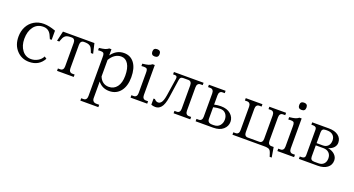

<svg xmlns="http://www.w3.org/2000/svg" viewBox="-56 -1473 4596 2496"><g transform="rotate(20 2241.5 -225.0)"><path d="M439 -355Q427.7 -381.8 414.1 -410.2Q379.9 -478 306.2 -478Q221.2 -478 173.1 -413.6Q125 -349.1 125 -247.1Q125 -152.3 172.1 -90.1Q219.2 -27.8 295.9 -27.8Q344.2 -27.8 388.2 -52.7Q432.1 -77.6 453.1 -121.1L483.9 -100.1Q420.9 15.1 284.2 15.1Q180.2 15.1 112.1 -58.1Q43.9 -131.3 43.9 -247.1Q43.9 -324.2 75.9 -385.5Q107.9 -446.8 166.3 -481.4Q224.6 -516.1 298.8 -516.1Q371.1 -516.1 463.9 -481.9V-355Z M1000.5 -505.9 1032.7 -368.2H1001.5L995.6 -383.8Q979.5 -426.8 968.8 -440.4Q945.3 -471.2 888.2 -473.1Q883.8 -473.1 879.4 -473.1H866.7Q844.2 -473.1 831.8 -458Q819.3 -442.9 819.3 -415V-90.8Q819.3 -63 831.8 -48.1Q844.2 -33.2 866.7 -33.2H898.4V0H667.5V-33.2H699.7Q722.2 -33.2 734.4 -48.1Q746.6 -63 746.6 -90.8V-415Q746.6 -442.9 734.4 -458Q722.2 -473.1 699.7 -473.1H686.5Q656.7 -473.1 637 -467.5Q617.2 -461.9 605 -449Q592.8 -436 586.4 -423.6Q580.1 -411.1 571.8 -388.2Q570.8 -385.3 570.3 -383.8L564.5 -368.2H533.7L565.4 -505.9Z M1236.3 168.9Q1236.3 196.8 1251.5 211.9Q1266.6 227.1 1294.4 227.1H1333.5V259.8H1084.5V227.1H1116.2Q1138.7 227.1 1151.1 211.9Q1163.6 196.8 1163.6 168.9V-368.2Q1163.6 -386.2 1162.6 -397Q1161.6 -407.7 1158 -416.3Q1154.3 -424.8 1149.2 -428.5Q1144 -432.1 1133.1 -434.3Q1122.1 -436.5 1110.1 -436Q1098.1 -435.5 1077.1 -434.1V-466.8Q1131.3 -472.7 1158 -480.7Q1184.6 -488.8 1206.5 -505.9H1236.3V-420.9Q1304.7 -516.1 1409.2 -516.1Q1499.5 -516.1 1551.5 -446.5Q1603.5 -377 1603.5 -251Q1603.5 -128.4 1546.6 -56.6Q1489.7 15.1 1392.6 15.1Q1294.9 15.1 1236.3 -59.1ZM1236.3 -129.9Q1254.4 -83.5 1288.1 -58.8Q1321.8 -34.2 1368.2 -34.2Q1439 -34.2 1480.7 -89.1Q1522.5 -144 1522.5 -243.2Q1522.5 -346.7 1486.8 -403.8Q1451.2 -460.9 1390.1 -460.9Q1343.8 -460.9 1304.4 -434.6Q1265.1 -408.2 1236.3 -357.9Z M1835.9 -90.8Q1835.9 -63 1848.1 -48.1Q1860.4 -33.2 1882.8 -33.2H1915V0H1684.1V-33.2H1715.8Q1738.3 -33.2 1750.7 -48.1Q1763.2 -63 1763.2 -90.8V-368.2Q1763.2 -386.2 1762.2 -397Q1761.2 -407.7 1757.6 -416.3Q1753.9 -424.8 1748.8 -428.5Q1743.7 -432.1 1732.7 -434.3Q1721.7 -436.5 1709.7 -436Q1697.8 -435.5 1676.8 -434.1V-466.8Q1731 -472.7 1757.6 -480.7Q1784.2 -488.8 1806.2 -505.9H1835.9ZM1746.1 -657.2V-663.1Q1746.1 -685.5 1758.3 -697.8Q1770.5 -710 1793 -710H1798.8Q1821.3 -710 1833.7 -697.8Q1846.2 -685.5 1846.2 -663.1V-657.2Q1846.2 -634.8 1833.7 -622.3Q1821.3 -609.9 1798.8 -609.9H1793Q1770.5 -609.9 1758.3 -622.3Q1746.1 -634.8 1746.1 -657.2Z M2100.6 -505.9H2510.7V-473.1H2479Q2456.5 -473.1 2444.1 -458Q2431.6 -442.9 2431.6 -415V-90.8Q2431.6 -63 2444.1 -48.1Q2456.5 -33.2 2479 -33.2H2510.7V0H2279.8V-33.2H2312Q2334.5 -33.2 2346.7 -48.1Q2358.9 -63 2358.9 -90.8V-415Q2358.9 -442.9 2346.7 -458Q2334.5 -473.1 2312 -473.1H2240.7Q2217.8 -473.1 2207.3 -462.6Q2196.8 -452.1 2193.8 -430.2L2156.7 -178.2Q2148.9 -125.5 2135.7 -88.4Q2122.6 -51.3 2105 -31.5Q2087.4 -11.7 2068.6 -3.4Q2049.8 4.9 2026.9 4.9Q1996.6 4.9 1969.7 -5.9V-90.8H1988.8Q2012.7 -63 2040 -63Q2052.2 -63 2062.3 -67.6Q2072.3 -72.3 2083.3 -85Q2094.2 -97.7 2103.3 -124Q2112.3 -150.4 2118.7 -189.9L2155.8 -432.1Q2161.6 -473.1 2127 -473.1H2100.6Z M2584.5 0V-33.2H2616.2Q2638.7 -33.2 2651.1 -48.1Q2663.6 -63 2663.6 -90.8V-415Q2663.6 -442.9 2651.1 -458Q2638.7 -473.1 2616.2 -473.1H2584.5V-505.9H2815.4V-473.1H2783.2Q2760.7 -473.1 2748.5 -458Q2736.3 -442.9 2736.3 -415V-286.1Q2785.2 -296.9 2827.1 -296.9Q2915 -296.9 2964.1 -252.9Q3013.2 -209 3013.2 -147.9Q3013.2 -85.9 2964.4 -43Q2915.5 0 2827.1 0ZM2736.3 -90.8Q2736.3 -61.5 2752 -47.4Q2767.6 -33.2 2801.3 -33.2H2822.3Q2876 -33.2 2905.3 -66.9Q2934.6 -100.6 2934.6 -149.9Q2934.6 -197.8 2907.5 -230Q2880.4 -262.2 2830.6 -262.2Q2790 -262.2 2736.3 -250Z M3246.1 -90.8Q3246.1 -63 3258.3 -48.1Q3270.5 -33.2 3293 -33.2H3453.1Q3475.6 -33.2 3487.8 -48.1Q3500 -63 3500 -90.8V-415Q3500 -442.9 3487.8 -458Q3475.6 -473.1 3453.1 -473.1H3420.9V-505.9H3652.3V-473.1H3620.1Q3597.7 -473.1 3585.4 -458Q3573.2 -442.9 3573.2 -415V-90.8Q3573.2 -63 3585.4 -48.1Q3597.7 -33.2 3620.1 -33.2H3652.3L3675.3 105H3647L3642.1 88.9Q3636.2 70.8 3634 63.7Q3631.8 56.6 3627 44.4Q3622.1 32.2 3618.9 28.3Q3615.7 24.4 3609.1 17.3Q3602.5 10.3 3596.2 8.5Q3589.8 6.8 3579.6 3.9Q3569.3 1 3557.1 0.5Q3544.9 0 3528.3 0H3094.2V-33.2H3126Q3148.4 -33.2 3160.9 -48.1Q3173.3 -63 3173.3 -90.8V-415Q3173.3 -442.9 3160.9 -458Q3148.4 -473.1 3126 -473.1H3094.2V-505.9H3325.2V-473.1H3293Q3270.5 -473.1 3258.3 -458Q3246.1 -442.9 3246.1 -415Z M3867.7 -90.8Q3867.7 -63 3879.9 -48.1Q3892.1 -33.2 3914.6 -33.2H3946.8V0H3715.8V-33.2H3747.6Q3770 -33.2 3782.5 -48.1Q3794.9 -63 3794.9 -90.8V-368.2Q3794.9 -386.2 3793.9 -397Q3793 -407.7 3789.3 -416.3Q3785.6 -424.8 3780.5 -428.5Q3775.4 -432.1 3764.4 -434.3Q3753.4 -436.5 3741.5 -436Q3729.5 -435.5 3708.5 -434.1V-466.8Q3762.7 -472.7 3789.3 -480.7Q3815.9 -488.8 3837.9 -505.9H3867.7ZM3777.8 -657.2V-663.1Q3777.8 -685.5 3790 -697.8Q3802.2 -710 3824.7 -710H3830.6Q3853 -710 3865.5 -697.8Q3877.9 -685.5 3877.9 -663.1V-657.2Q3877.9 -634.8 3865.5 -622.3Q3853 -609.9 3830.6 -609.9H3824.7Q3802.2 -609.9 3790 -622.3Q3777.8 -634.8 3777.8 -657.2Z M4013.7 0V-33.2H4037.6Q4086.4 -33.2 4086.4 -75.2V-431.2Q4086.4 -473.1 4037.6 -473.1H4013.7V-505.9H4245.6Q4327.1 -505.9 4375.2 -469.5Q4423.3 -433.1 4423.3 -371.1Q4423.3 -333.5 4396.2 -303.7Q4369.1 -273.9 4322.8 -261.2Q4382.8 -250 4417.7 -216.1Q4452.6 -182.1 4452.6 -136.2Q4452.6 -73.7 4404.3 -36.9Q4356 0 4274.4 0ZM4159.7 -85.9Q4159.7 -58.6 4172.9 -45.9Q4186 -33.2 4215.3 -33.2H4272.5Q4318.4 -33.2 4345 -61Q4371.6 -88.9 4371.6 -136.2Q4371.6 -183.6 4342.8 -211.9Q4314 -240.2 4265.6 -240.2H4159.7ZM4159.7 -271H4247.6Q4291 -271 4316.9 -298.8Q4342.8 -326.7 4342.8 -374Q4342.8 -419.9 4313.7 -446.5Q4284.7 -473.1 4235.4 -473.1H4215.3Q4184.6 -473.1 4172.1 -460.4Q4159.7 -447.8 4159.7 -419.9Z"/></g></svg>

Font: LT Superior Serif
Style: Regular
Weight: 400
Designer: Daniel Lyons
Foundry: LyonsType
Version: Version 2.120;FEAKit 1.0